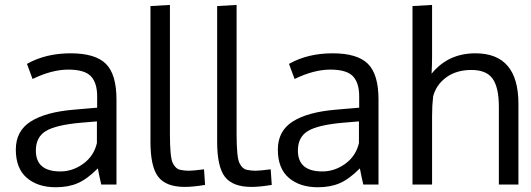

<svg xmlns="http://www.w3.org/2000/svg" viewBox="-20 -769 2211 800"><path d="M465.3 -354.5V0H401.9Q394.5 -31.2 387.7 -67.4Q343.3 -22.9 304.2 -5.9Q265.1 11.2 212.4 11.2Q137.2 11.2 91.6 -28.1Q45.9 -67.4 45.9 -145.5Q45.9 -223.6 108.2 -262.9Q170.4 -302.2 287.6 -312Q303.7 -313.5 336.2 -316.2Q368.7 -318.8 384.8 -320.3V-367.7Q384.8 -424.3 358.4 -451.7Q332 -479 264.2 -479Q196.3 -479 115.7 -439.9L92.3 -502.9Q170.9 -546.9 273.9 -546.9Q377 -546.9 421.1 -503.2Q465.3 -459.5 465.3 -354.5ZM129.4 -141.6Q129.4 -54.7 231.4 -54.7Q282.7 -54.7 326.9 -86.7Q371.1 -118.7 383.8 -172.9V-263.2Q381.3 -263.2 354.2 -260.7Q327.1 -258.3 318.8 -257.8Q212.9 -248.5 171.1 -223.1Q129.4 -197.8 129.4 -141.6Z M750 9.8Q671.9 9.8 639.4 -32.2Q606.9 -74.2 606.9 -178.2V-743.7L688 -748.5V-210.4Q688 -113.3 700 -89.4Q711.9 -65.4 730.5 -61.5Q749 -57.6 766.6 -57.6Q784.2 -57.6 830.1 -63.5L834.5 1.5Q784.2 9.8 750 9.8Z M1027.8 9.8Q949.7 9.8 917.2 -32.2Q884.8 -74.2 884.8 -178.2V-743.7L965.8 -748.5V-210.4Q965.8 -113.3 977.8 -89.4Q989.7 -65.4 1008.3 -61.5Q1026.9 -57.6 1044.4 -57.6Q1062 -57.6 1107.9 -63.5L1112.3 1.5Q1062 9.8 1027.8 9.8Z M1557.1 -354.5V0H1493.7Q1486.3 -31.2 1479.5 -67.4Q1435.1 -22.9 1396 -5.9Q1356.9 11.2 1304.2 11.2Q1229 11.2 1183.3 -28.1Q1137.7 -67.4 1137.7 -145.5Q1137.7 -223.6 1200 -262.9Q1262.2 -302.2 1379.4 -312Q1395.5 -313.5 1428 -316.2Q1460.4 -318.8 1476.6 -320.3V-367.7Q1476.6 -424.3 1450.2 -451.7Q1423.8 -479 1356 -479Q1288.1 -479 1207.5 -439.9L1184.1 -502.9Q1262.7 -546.9 1365.7 -546.9Q1468.8 -546.9 1512.9 -503.2Q1557.1 -459.5 1557.1 -354.5ZM1221.2 -141.6Q1221.2 -54.7 1323.2 -54.7Q1374.5 -54.7 1418.7 -86.7Q1462.9 -118.7 1475.6 -172.9V-263.2Q1473.1 -263.2 1446 -260.7Q1418.9 -258.3 1410.6 -257.8Q1304.7 -248.5 1262.9 -223.1Q1221.2 -197.8 1221.2 -141.6Z M2058.6 0V-323.7Q2058.6 -404.3 2032.7 -440.9Q2006.8 -477.5 1944.3 -477.5Q1881.8 -477.5 1839.6 -446.8Q1797.4 -416 1784.7 -367.2Q1780.3 -330.6 1780.3 -285.6V0H1698.7V-743.7L1780.3 -748.5V-530.8Q1780.3 -502.9 1778.3 -461.9Q1847.2 -546.9 1960.9 -546.9Q2140.1 -546.9 2140.1 -336.4V0Z"/></svg>

Font: Oxygen-Regular
Style: Regular
Weight: 400
Designer: Vernon Adams
Foundry: Vernon Adams
Version: Version Release 0.2.3 webfont; ttfautohint (v0.93.3-1d66) -l